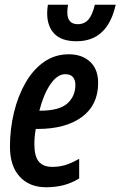

<svg xmlns="http://www.w3.org/2000/svg" viewBox="-20 -780 508 810"><path d="M175 10Q104 10 63 -35Q22 -80 22 -161Q22 -236 39 -306Q56 -376 88 -431.5Q120 -487 166 -519Q212 -551 270 -551Q326 -551 360 -519.5Q394 -488 394 -430Q394 -337 325.5 -286.5Q257 -236 139 -236H131Q125 -204 125 -172Q125 -121 143.5 -98.5Q162 -76 200 -76Q230 -76 255 -83.5Q280 -91 314 -110V-27Q281 -7 247 1.5Q213 10 175 10ZM149 -313Q230 -313 264 -343.5Q298 -374 298 -422Q298 -443 287.5 -455Q277 -467 255 -467Q222 -467 193 -425Q164 -383 146 -313ZM303 -606Q240 -606 209.5 -637.5Q179 -669 179 -724Q179 -740 182 -760H267Q264 -742 264 -728Q264 -678 308 -678Q336 -678 353 -697.5Q370 -717 380 -760H468Q434 -606 303 -606Z"/></svg>

Font: Noto Sans ExtraCondensed SemiBold
Style: Italic
Weight: 600
Width: 2
Italic angle: -12°
Designer: Monotype Design Team
Foundry: Monotype Imaging Inc.
Version: Version 2.013; ttfautohint (v1.8.4.7-5d5b)